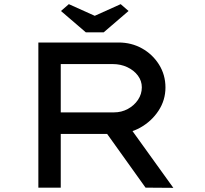

<svg xmlns="http://www.w3.org/2000/svg" viewBox="-20 -905 988 926"><path d="M165 0V-700H552Q614 -700 665 -671.5Q716 -643 747 -593.5Q778 -544 778 -483Q778 -422 744.5 -371Q711 -320 656.5 -289.5Q602 -259 536 -259H273V0ZM682 0 456 -316 570 -341 816 1ZM273 -363H530Q566 -363 596.5 -379.5Q627 -396 645.5 -423.5Q664 -451 664 -484Q664 -515 645 -540.5Q626 -566 594 -581Q562 -596 524 -596H273ZM394 -749 274 -852 312 -885 452 -822H422L562 -885L600 -852L480 -749Z"/></svg>

Font: Lexend Tera
Style: Regular
Weight: 400
Designer: Bonnie Shaver-Troup, Thomas Jockin
Foundry: Lexend
Version: Version 1.007